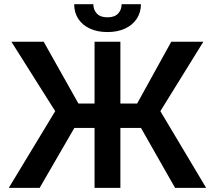

<svg xmlns="http://www.w3.org/2000/svg" viewBox="-20 -909 1040 929"><path d="M562.5 -408.2H643.6L808.6 -707H963.9L755.9 -371.1L977.5 0H827.1L662.1 -290H562.5V0H437.5V-290H339.8L171.9 0H22.5L247.1 -371.1L35.2 -707H191.4L359.4 -408.2H437.5V-707H562.5ZM500 -753.9Q451.2 -753.9 414.8 -770.8Q378.4 -787.6 358.6 -818.1Q338.9 -848.6 338.9 -888.7H431.6Q431.6 -861.8 448.5 -843.5Q465.3 -825.2 500 -825.2Q534.2 -825.2 551.3 -843.3Q568.4 -861.3 568.4 -888.7H662.1Q661.6 -848.6 641.6 -818.1Q621.6 -787.6 585.2 -770.8Q548.8 -753.9 500 -753.9Z"/></svg>

Font: Pretendard SemiBold
Style: Regular
Weight: 600
Designer: Base glyphs from Inter by Rasmus Andersson; Hangeul glyphs from Noto Sans CJK(Source Han Sans) by Jang Soo-young and Kan
Foundry: Kil Hyung-jin
Version: Version 1.309